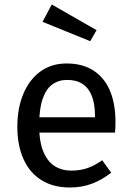

<svg xmlns="http://www.w3.org/2000/svg" viewBox="-20 -821 590 853"><path d="M276 -539Q347 -539 395.5 -507.5Q444 -476 468.5 -418Q493 -360 493 -279Q493 -266 492.5 -253.5Q492 -241 491 -232H139V-300H402Q402 -302 402 -303.5Q402 -305 402 -306Q402 -358 388.5 -393.5Q375 -429 347.5 -447.5Q320 -466 278 -466Q240 -466 212 -445.5Q184 -425 169 -380.5Q154 -336 154 -265Q154 -192 172.5 -147.5Q191 -103 223 -83Q255 -63 297 -63Q336 -63 368 -74Q400 -85 434 -109L474 -54Q435 -23 390 -5.5Q345 12 290 12Q217 12 164.5 -20.5Q112 -53 84.5 -114Q57 -175 57 -258Q57 -340 83.5 -403.5Q110 -467 159 -503Q208 -539 276 -539ZM169 -724 210 -801 409 -687 381 -638Z"/></svg>

Font: Fira Sans Variable
Style: Regular
Weight: 400
Designer: Carrois Corporate & Edenspiekermann AG
Foundry: Carrois Corporate GbR & Edenspiekermann AG
Version: Version 4.202